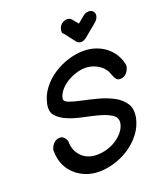

<svg xmlns="http://www.w3.org/2000/svg" viewBox="-133 -804 756 891"><g transform="rotate(-20 244.5 -358.0)"><path d="M266 -659Q260 -663 260 -669.5Q260 -676 262 -683Q265 -697 277 -706.5Q289 -716 303 -716Q318 -716 325 -707L349 -678L384 -707Q395 -716 410 -716Q424 -716 432 -706.5Q440 -697 437 -683Q433 -668 421 -658L357 -605Q342 -594 331 -594Q317 -594 308 -605ZM488 -423Q490 -421 489 -415Q485 -398 473 -384.5Q461 -371 441 -371Q430 -371 424.5 -377.5Q419 -384 414.5 -393.5Q410 -403 406.5 -413.5Q403 -424 396 -432Q381 -452 356 -463.5Q331 -475 305 -475Q282 -475 258 -467Q234 -459 213 -446Q192 -433 177.5 -415Q163 -397 159 -378Q156 -363 178.5 -354.5Q201 -346 236.5 -338.5Q272 -331 312.5 -320.5Q353 -310 386.5 -292.5Q420 -275 438.5 -247Q457 -219 448 -175Q439 -134 413.5 -101.5Q388 -69 354 -46.5Q320 -24 280.5 -12Q241 0 205 0Q167 0 136.5 -12.5Q106 -25 83.5 -46.5Q61 -68 49 -97Q37 -126 37 -160Q36 -164 37 -168Q41 -185 53.5 -198Q66 -211 85 -211Q96 -211 105 -201.5Q114 -192 116 -181Q116 -136 144.5 -106.5Q173 -77 221 -77Q245 -77 269.5 -84Q294 -91 314.5 -104Q335 -117 350.5 -135Q366 -153 371 -175Q377 -203 355.5 -218.5Q334 -234 299 -244Q264 -254 223.5 -262Q183 -270 149 -283.5Q115 -297 95 -318.5Q75 -340 83 -378Q91 -418 116 -450.5Q141 -483 175.5 -505.5Q210 -528 249 -540Q288 -552 325 -552Q356 -552 384 -542.5Q412 -533 433.5 -516Q455 -499 469.5 -475.5Q484 -452 489 -424Z"/></g></svg>

Font: VDS Compensated
Style: Light Italic
Weight: 300
Italic angle: -12°
Designer: artmaker
Foundry: artmaker
Version: Version 1.000 2012 initial release